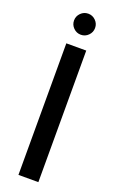

<svg xmlns="http://www.w3.org/2000/svg" viewBox="-168 -919 584 960"><g transform="rotate(20 124.0 -438.5)"><path d="M71 0V-700H177V0ZM124 -765Q101 -765 84.5 -781.5Q68 -798 68 -821Q68 -844 84.5 -860.5Q101 -877 124 -877Q147 -877 163.5 -860.5Q180 -844 180 -821Q180 -798 163.5 -781.5Q147 -765 124 -765Z"/></g></svg>

Font: Firefly Display Medium
Style: Regular
Weight: 500
Designer: Colophon Foundry, Jonny Pinhorn
Foundry: Colophon Foundry
Version: Version 1.200; ttfautohint (v1.8.3)